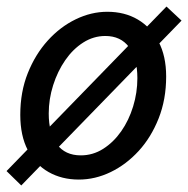

<svg xmlns="http://www.w3.org/2000/svg" viewBox="-26 -537 575 587"><path d="M215 12Q163 12 122.5 -11Q82 -34 59 -78Q36 -122 36 -186Q36 -256 59 -313.5Q82 -371 120 -413Q158 -455 205.5 -478Q253 -501 302 -501Q355 -501 395 -477.5Q435 -454 458.5 -410Q482 -366 482 -303Q482 -233 459 -175Q436 -117 398 -75.5Q360 -34 312.5 -11Q265 12 215 12ZM221 -62Q258 -62 289.5 -82Q321 -102 344.5 -135.5Q368 -169 381 -211.5Q394 -254 394 -298Q394 -359 368.5 -393Q343 -427 296 -427Q260 -427 228.5 -407Q197 -387 173.5 -353Q150 -319 136.5 -276.5Q123 -234 123 -190Q123 -130 148 -96Q173 -62 221 -62ZM39 30 -6 -14 483 -517 529 -474Z"/></svg>

Font: Source Sans 3 Medium
Style: Italic
Weight: 500
Italic angle: -11°
Designer: Paul D. Hunt
Foundry: Adobe
Version: Version 3.052;hotconv 1.1.0;makeotfexe 2.6.0